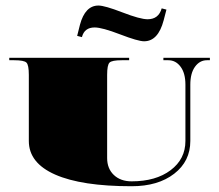

<svg xmlns="http://www.w3.org/2000/svg" viewBox="-20 -661 783 686"><path d="M564.7 -588.3Q545 -513.5 494.8 -513.5Q473.3 -513.5 409.1 -538.2Q344.8 -562.9 318.2 -562.9Q281.5 -562.9 272.7 -528.4L255.7 -532.8L265.7 -572.6Q284.1 -641.2 331.7 -641.2Q354 -641.2 417.4 -616.7Q480.8 -592.2 507.4 -592.2Q546.8 -592.2 557.7 -631.1L574.7 -626.7ZM13.1 -454.5H441.4V-445.8H415.2Q379.8 -445.8 371.3 -437.3Q362.8 -428.8 362.8 -393.4V-96.2Q362.8 -58.6 386.8 -35.8Q410.8 -13.1 450.2 -13.1Q536.7 -13.1 589.6 -52.9Q642.5 -92.7 642.5 -157.3V-358.4Q642.5 -399.5 625.2 -422.6Q608 -445.8 581.3 -445.8H563.8V-454.5H729.9V-445.8H719.4Q693.6 -445.8 676.8 -422.6Q660 -399.5 660 -358.4V-157.3Q660 -84.8 602.3 -40.2Q544.6 4.4 450.2 4.4Q271.4 4.4 177.2 -37.2Q83 -78.7 83 -157.3V-393.4Q83 -428.8 74.5 -437.3Q66 -445.8 30.6 -445.8H13.1Z"/></svg>

Font: FoglihtenBlackPcs
Style: BlackPcs
Weight: 900
Version: Version 0.75